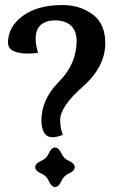

<svg xmlns="http://www.w3.org/2000/svg" viewBox="-20 -743 492 773"><path d="M190.9 -190.4Q148.9 -190.4 146.5 -256.8Q146.5 -342.8 217.5 -414.3Q288.6 -485.8 288.6 -580.1Q286.1 -661.1 197.8 -661.1Q123.5 -657.2 123.5 -586.9Q123.5 -562.5 133.3 -530.3Q109.9 -527.3 91.3 -527.3Q12.2 -528.3 12.2 -571.3Q12.2 -635.3 71.8 -679Q131.3 -722.7 231 -722.7Q302.2 -722.7 353 -685.1Q403.8 -647.5 403.8 -569.3Q403.8 -473.6 313 -393.8Q222.2 -314 222.2 -259.8Q222.2 -228.5 232.9 -200.2Q208.5 -190.4 190.9 -190.4ZM201.7 10.3Q186 8.8 176.8 -13.4Q167.5 -35.6 145.3 -44.9Q123 -54.2 121.6 -69.8Q123 -85.4 145.3 -95Q167.5 -104.5 176.8 -126.2Q186 -147.9 201.7 -149.4Q217.3 -147.9 226.8 -126.2Q236.3 -104.5 258.1 -95Q279.8 -85.4 281.2 -69.8Q279.8 -54.2 258.1 -44.9Q236.3 -35.6 226.8 -13.4Q217.3 8.8 201.7 10.3Z"/></svg>

Font: Kelvinch
Style: Bold
Weight: 700
Designer: Paul James Miller
Foundry: High-Logic / Made with FontCreator
Version: Version 3.501;March 28, 2021;FontCreator 13.0.0.2683 64-bit